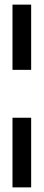

<svg xmlns="http://www.w3.org/2000/svg" viewBox="-20 -680 189 830"><path d="M34 130V-171H114.7V130ZM34 -378V-660H114.7V-378Z"/></svg>

Font: Bricolage Grotesque 96pt ExtraBold Condensed
Style: Regular
Weight: 800
Width: 3
Version: Version 1.001;gftools[0.9.33.dev8+g029e19f]